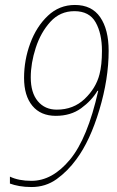

<svg xmlns="http://www.w3.org/2000/svg" viewBox="-20 -744 470 774"><path d="M104 -432Q104 -489 124 -551Q144 -613 183 -656Q222 -699 280 -699Q340 -699 365.5 -654Q391 -609 391 -539Q391 -482 381 -444Q367 -389 321.5 -345.5Q276 -302 209 -302Q161 -302 132.5 -336Q104 -370 104 -432ZM288 -102Q343 -176 380.5 -301Q418 -426 418 -539Q418 -625 384 -674.5Q350 -724 282 -724Q219 -724 173 -680.5Q127 -637 102 -569.5Q77 -502 77 -430Q77 -358 110.5 -317.5Q144 -277 205 -277Q265 -277 307 -307.5Q349 -338 373 -378H376Q333 -186 262 -100.5Q191 -15 107 -15Q55 -15 20 -32V-4Q36 2 58 6Q80 10 107 10Q164 10 208.5 -22Q253 -54 288 -102Z"/></svg>

Font: Noto Sans Display SemiCondensed Thin
Style: Italic
Weight: 250
Width: 4
Designer: Monotype Design team
Foundry: Monotype Imaging Inc.
Version: 1.000